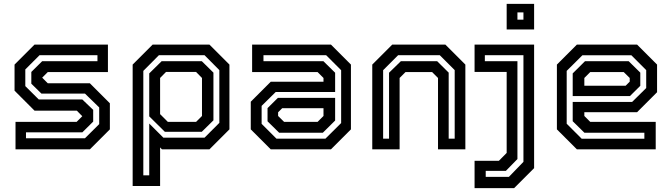

<svg xmlns="http://www.w3.org/2000/svg" viewBox="-20 -770 3463 990"><path d="M60 0V-141.5H375L405.5 -172V-169.5L376 -199.5H158L55 -302.5V-437L158 -540H536.5V-398.5H226.5L196 -368V-371L226.5 -340.5H443.5L546.5 -237.5V-103L443.5 0ZM114 -57H418L491.5 -130V-216L418 -287.5H193.5L141.5 -338.5V-399L197.5 -454.5H482.5V-485.5H184L110.5 -412V-326L180 -257H404.5L460.5 -203.5V-143L404.5 -87.5H114Z M664 189V-437L767 -540H1060L1163 -437V-103L1060 0H815L805.5 -10V189ZM719 134H749.5V-133L822.5 -60H1034.5L1111 -136.5V-408.5L1034.5 -485.5H799.5L719 -404.5ZM845.5 -141.5H991L1021.5 -172V-368L991 -399H836L805.5 -368V-181.5ZM830 -90.5 749.5 -170V-391.5L813.5 -454.5H1020.5L1080.5 -395.5V-149.5L1020.5 -90.5Z M1376 0 1273 -103V-245.5L1376 -348.5H1648V-368L1617.5 -398.5H1280V-540H1686.5L1789.5 -437V-103L1686.5 0ZM1419.5 -85.5 1359.5 -144.5V-212.5L1413 -265.5H1708V-148.5L1644.5 -85.5ZM1405.5 -55H1658L1739 -135.5V-408L1661.5 -485.5H1338.5V-454.5H1647.5L1708 -395V-295.5H1401.5L1329 -224V-131.5ZM1445 -141.5H1617.5L1648 -172V-212H1435L1414 -191V-172Z M1899.5 0V-437L2002.5 -540H2276.5L2379.5 -437V0H2238.5V-368L2208 -398.5H2071L2040.5 -368V0ZM1955.5 -55H1986V-395L2047 -454.5H2234L2293.5 -395.5V-55H2324.5V-408.5L2247.5 -485.5H2033L1955.5 -408Z M2427 200V59H2552.5L2592.5 18.5V-399H2427V-540H2734V97L2631 200ZM2484.5 142H2604L2679 64.5V-485.5H2480V-454.5H2648V50L2588.5 111H2484.5ZM2592.5 -618V-750H2734V-618ZM2648 -668.5H2679V-706H2648Z M3265 -540 3368 -437V-294.5L3265 -191.5H2993V-172L3023.5 -141.5H3361V0H2954.5L2851.5 -103V-437L2954.5 -540ZM3221.5 -454.5 3281.5 -395.5V-327.5L3228 -274.5H2933V-391.5L2996.5 -454.5ZM3235.5 -485H2983L2902 -404.5V-132L2979.5 -54.5H3302.5V-85.5H2993.5L2933 -145V-244.5H3239.5L3312 -316V-408.5ZM3196 -398.5H3023.5L2993 -368V-328H3206L3227 -349V-368Z"/></svg>

Font: Tourney Thin SemiBold
Style: Regular
Weight: 600
Version: Version 1.015